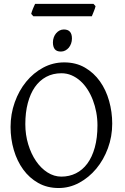

<svg xmlns="http://www.w3.org/2000/svg" viewBox="-20 -950 640 985"><path d="M480 -307.1Q480 -340.8 473.9 -373.8Q467.8 -406.7 456.5 -436.3Q445.3 -465.8 429 -491.2Q412.6 -516.6 392.1 -534.9Q371.6 -553.2 347.2 -563.7Q322.8 -574.2 294.9 -574.2Q251.5 -574.2 217 -555.7Q182.6 -537.1 158.9 -503.2Q135.3 -469.2 122.6 -420.9Q109.9 -372.6 109.9 -313Q109.9 -258.3 124.8 -209.5Q139.6 -160.6 164.8 -123.8Q189.9 -86.9 223.6 -65.4Q257.3 -43.9 294.9 -43.9Q335.4 -43.9 369.4 -60.8Q403.3 -77.6 428 -110.8Q452.6 -144 466.3 -193.4Q480 -242.7 480 -307.1ZM555.7 -315.9Q555.7 -249.5 533.7 -189.7Q511.7 -129.9 473.9 -84.5Q436 -39.1 386.2 -12.2Q336.4 14.6 280.8 14.6Q222.2 14.6 176.3 -11.2Q130.4 -37.1 98.9 -80.6Q67.4 -124 50.8 -180.7Q34.2 -237.3 34.2 -298.8Q34.2 -365.2 55.7 -425.3Q77.1 -485.4 114.3 -530.8Q151.4 -576.2 201.4 -603Q251.5 -629.9 309.1 -629.9Q369.6 -629.9 415.5 -603.3Q461.4 -576.7 492.7 -532.7Q523.9 -488.8 539.8 -432.1Q555.7 -375.5 555.7 -315.9ZM349.1 -752.4Q349.1 -738.8 344.7 -726.6Q340.3 -714.4 332.8 -705.3Q325.2 -696.3 314.9 -690.9Q304.7 -685.5 292.5 -685.5Q270.5 -685.5 261 -697.8Q251.5 -710 251.5 -732.4Q251.5 -746.1 255.9 -758.3Q260.3 -770.5 268.1 -779.5Q275.9 -788.6 285.9 -793.7Q295.9 -798.8 307.6 -798.8Q349.1 -798.8 349.1 -752.4ZM470.2 -918.5Q469.2 -913.1 466.8 -906Q464.4 -898.9 461.4 -891.8Q458.5 -884.8 455.8 -877.9Q453.1 -871.1 451.2 -866.7H150.9L140.1 -878.9Q141.1 -884.3 143.6 -891.1Q146 -897.9 148.9 -905Q151.9 -912.1 154.8 -918.7Q157.7 -925.3 160.2 -930.2H459.5L470.2 -918.5Z"/></svg>

Font: Gentium
Style: Regular
Weight: 400
Designer: J. Victor Gaultney
Version: Version 1.03; 2011; OFL 1.1 release